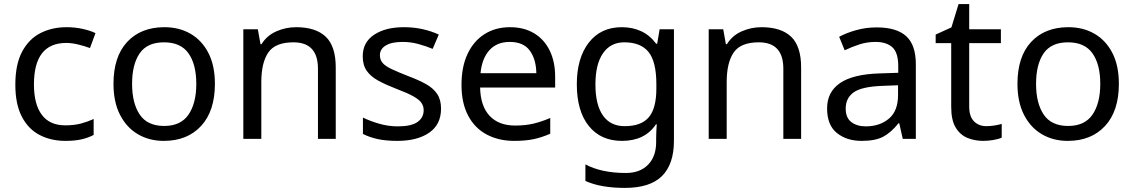

<svg xmlns="http://www.w3.org/2000/svg" viewBox="-20 -679 5546 939"><path d="M300 10Q229 10 173.5 -19Q118 -48 86.5 -109Q55 -170 55 -265Q55 -364 88 -426Q121 -488 177.5 -517Q234 -546 306 -546Q347 -546 385 -537.5Q423 -529 447 -517L420 -444Q396 -453 364 -461Q332 -469 304 -469Q146 -469 146 -266Q146 -169 184.5 -117.5Q223 -66 299 -66Q343 -66 376.5 -75Q410 -84 438 -97V-19Q411 -5 378.5 2.5Q346 10 300 10Z M1031 -269Q1031 -136 963.5 -63Q896 10 781 10Q710 10 654.5 -22.5Q599 -55 567 -117.5Q535 -180 535 -269Q535 -402 602 -474Q669 -546 784 -546Q857 -546 912.5 -513.5Q968 -481 999.5 -419.5Q1031 -358 1031 -269ZM626 -269Q626 -174 663.5 -118.5Q701 -63 783 -63Q864 -63 902 -118.5Q940 -174 940 -269Q940 -364 902 -418Q864 -472 782 -472Q700 -472 663 -418Q626 -364 626 -269Z M1428 -546Q1524 -546 1573 -499.5Q1622 -453 1622 -349V0H1535V-343Q1535 -472 1415 -472Q1326 -472 1292 -422Q1258 -372 1258 -278V0H1170V-536H1241L1254 -463H1259Q1285 -505 1331 -525.5Q1377 -546 1428 -546Z M2137 -148Q2137 -70 2079 -30Q2021 10 1923 10Q1867 10 1826.5 1Q1786 -8 1755 -24V-104Q1787 -88 1832.5 -74.5Q1878 -61 1925 -61Q1992 -61 2022 -82.5Q2052 -104 2052 -140Q2052 -160 2041 -176Q2030 -192 2001.5 -208Q1973 -224 1920 -244Q1868 -264 1831 -284Q1794 -304 1774 -332Q1754 -360 1754 -404Q1754 -472 1809.5 -509Q1865 -546 1955 -546Q2004 -546 2046.5 -536.5Q2089 -527 2126 -510L2096 -440Q2062 -454 2025 -464Q1988 -474 1949 -474Q1895 -474 1866.5 -456.5Q1838 -439 1838 -409Q1838 -387 1851 -371.5Q1864 -356 1894.5 -341.5Q1925 -327 1976 -307Q2027 -288 2063 -268Q2099 -248 2118 -219.5Q2137 -191 2137 -148Z M2474 -546Q2543 -546 2592.5 -516Q2642 -486 2668.5 -431.5Q2695 -377 2695 -304V-251H2328Q2330 -160 2374.5 -112.5Q2419 -65 2499 -65Q2550 -65 2589.5 -74.5Q2629 -84 2671 -102V-25Q2630 -7 2590 1.5Q2550 10 2495 10Q2419 10 2360.5 -21Q2302 -52 2269.5 -113.5Q2237 -175 2237 -264Q2237 -352 2266.5 -415Q2296 -478 2349.5 -512Q2403 -546 2474 -546ZM2473 -474Q2410 -474 2373.5 -433.5Q2337 -393 2330 -321H2603Q2602 -389 2571 -431.5Q2540 -474 2473 -474Z M3021 -546Q3074 -546 3116.5 -526Q3159 -506 3189 -465H3194L3206 -536H3276V9Q3276 124 3217.5 182Q3159 240 3036 240Q2918 240 2843 206V125Q2922 167 3041 167Q3110 167 3149.5 126.5Q3189 86 3189 16V-5Q3189 -17 3190 -39.5Q3191 -62 3192 -71H3188Q3134 10 3022 10Q2918 10 2859.5 -63Q2801 -136 2801 -267Q2801 -395 2859.5 -470.5Q2918 -546 3021 -546ZM3033 -472Q2966 -472 2929 -418.5Q2892 -365 2892 -266Q2892 -167 2928.5 -114.5Q2965 -62 3035 -62Q3116 -62 3153 -105.5Q3190 -149 3190 -246V-267Q3190 -377 3152 -424.5Q3114 -472 3033 -472Z M3704 -546Q3800 -546 3849 -499.5Q3898 -453 3898 -349V0H3811V-343Q3811 -472 3691 -472Q3602 -472 3568 -422Q3534 -372 3534 -278V0H3446V-536H3517L3530 -463H3535Q3561 -505 3607 -525.5Q3653 -546 3704 -546Z M4267 -545Q4365 -545 4412 -502Q4459 -459 4459 -365V0H4395L4378 -76H4374Q4339 -32 4300.5 -11Q4262 10 4194 10Q4121 10 4073 -28.5Q4025 -67 4025 -149Q4025 -229 4088 -272.5Q4151 -316 4282 -320L4373 -323V-355Q4373 -422 4344 -448Q4315 -474 4262 -474Q4220 -474 4182 -461.5Q4144 -449 4111 -433L4084 -499Q4119 -518 4167 -531.5Q4215 -545 4267 -545ZM4293 -259Q4193 -255 4154.5 -227Q4116 -199 4116 -148Q4116 -103 4143.5 -82Q4171 -61 4214 -61Q4282 -61 4327 -98.5Q4372 -136 4372 -214V-262Z M4804 -62Q4824 -62 4845 -65.5Q4866 -69 4879 -73V-6Q4865 1 4839 5.5Q4813 10 4789 10Q4747 10 4711.5 -4.5Q4676 -19 4654 -55Q4632 -91 4632 -156V-468H4556V-510L4633 -545L4668 -659H4720V-536H4875V-468H4720V-158Q4720 -109 4743.5 -85.5Q4767 -62 4804 -62Z M5452 -269Q5452 -136 5384.5 -63Q5317 10 5202 10Q5131 10 5075.5 -22.5Q5020 -55 4988 -117.5Q4956 -180 4956 -269Q4956 -402 5023 -474Q5090 -546 5205 -546Q5278 -546 5333.5 -513.5Q5389 -481 5420.5 -419.5Q5452 -358 5452 -269ZM5047 -269Q5047 -174 5084.5 -118.5Q5122 -63 5204 -63Q5285 -63 5323 -118.5Q5361 -174 5361 -269Q5361 -364 5323 -418Q5285 -472 5203 -472Q5121 -472 5084 -418Q5047 -364 5047 -269Z"/></svg>

Font: Noto Music
Style: Regular
Weight: 400
Designer: Monotype Design Team, Benjamin Yang
Foundry: Monotype Imaging Inc.
Version: Version 2.002; ttfautohint (v1.8.4.7-5d5b)